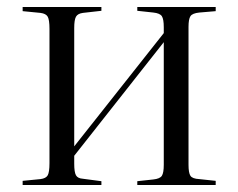

<svg xmlns="http://www.w3.org/2000/svg" viewBox="-20 -531 682 551"><path d="M45 0V-12L96 -17Q112 -19 117 -28Q122 -37 122 -63V-448Q122 -474 117 -483Q112 -492 96 -494L45 -499V-511H271V-500L218 -494Q203 -492 198 -483Q193 -474 193 -451V-111L450 -436V-453Q450 -476 444.5 -484.5Q439 -493 420 -495L374 -500V-511H599V-499L552 -495Q532 -493 526.5 -484.5Q521 -476 521 -454V-58Q521 -35 526.5 -26.5Q532 -18 552 -17L599 -12V0H374V-11L420 -16Q439 -18 444.5 -26.5Q450 -35 450 -58V-410L193 -84V-61Q193 -37 198 -28Q203 -19 218 -18L271 -11V0Z"/></svg>

Font: Literata 72pt Light
Style: Regular
Weight: 300
Designer: Latin by Veronika Burian and Jose Scaglione. Greek by Irene Vlachou. Cyrillic by Vera Evstafieva.
Foundry: TypeTogether
Version: Version 3.002